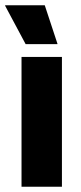

<svg xmlns="http://www.w3.org/2000/svg" viewBox="-30 -707 306 727"><path d="M51.5 0V-491.5H204.5V0ZM139.5 -687 187.5 -541.5V-540H67L-10.5 -685V-687Z"/></svg>

Font: Anek Latin Medium
Style: Bold
Weight: 700
Version: Version 1.003